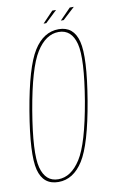

<svg xmlns="http://www.w3.org/2000/svg" viewBox="-80 -724 465 772"><g transform="rotate(-10 152.5 -338.5)"><path d="M95.5 3Q156.5 3 197 -61Q237.5 -125 267 -298.5Q296 -472 279.5 -537Q263 -602 202 -602Q140 -602 99.5 -537.2Q59 -472.5 29.5 -298.5Q0.5 -125.5 17 -61.2Q33.5 3 95.5 3ZM96.5 -8Q44.5 -8 28.5 -68.5Q12.5 -129 41 -298.5Q70 -468 108.8 -529.5Q147.5 -591 200 -591Q252.5 -591 268.5 -529.8Q284.5 -468.5 256 -298.5Q227 -130 188 -69Q149 -8 96.5 -8ZM217 -634.5H228.5L278 -680H261.5ZM146.5 -634.5H157.5L205.5 -680H190Z"/></g></svg>

Font: Anybody Thin Condensed
Style: Italic
Weight: 100
Width: 3
Italic angle: -10°
Version: Version 1.113;gftools[0.9.25]